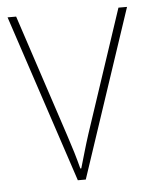

<svg xmlns="http://www.w3.org/2000/svg" viewBox="-44 -565 468 602"><g transform="rotate(-5 190.0 -264.0)"><path d="M177 0 2 -528H29L156 -143Q166 -113 173.5 -88Q181 -63 188 -36H191Q199 -63 206 -87.5Q213 -112 223 -143L351 -528H378L202 0Z"/></g></svg>

Font: Noto Sans SemiCondensed Thin
Style: Regular
Weight: 100
Width: 4
Designer: Monotype Design Team
Foundry: Monotype Imaging Inc.
Version: Version 2.013; ttfautohint (v1.8.4.7-5d5b)